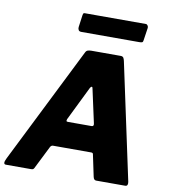

<svg xmlns="http://www.w3.org/2000/svg" viewBox="-111 -1036 995 1121"><g transform="rotate(10 387.0 -475.5)"><path d="M0 0Q-10 0 -11 -9Q-12 -18 -2 -38L341 -725Q346 -736 355 -739Q364 -742 376 -742H550Q563 -742 567.5 -733Q572 -724 574 -713L721 -26Q723 -17 720.5 -8.5Q718 0 707 0H535Q521 0 517 -20L490 -148Q489 -157 478 -157H252Q241 -157 235 -145L167 -9Q164 -4 160.5 -2Q157 0 146 0H0ZM453 -309Q469 -309 464 -328L421 -525Q420 -535 415 -535Q410 -535 405 -526L306 -324Q303 -315 304.5 -312Q306 -309 314 -309ZM677 -930 666 -856Q665 -845 660 -842.5Q655 -840 642 -840H299Q287 -840 282.5 -847.5Q278 -855 279 -865L289 -938Q291 -947 293 -949Q295 -951 301 -951H662Q669 -951 673.5 -944Q678 -937 677 -930Z"/></g></svg>

Font: Libre Franklin ExtraBold
Style: Italic
Weight: 800
Italic angle: -8°
Designer: Pablo Impallari, Rodrigo Fuenzalida, Nhung Nguyen
Foundry: Impallari Type
Version: Version 3.000